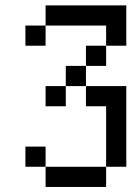

<svg xmlns="http://www.w3.org/2000/svg" viewBox="-20 -482 502 732"><path d="M76.9 -384.6H153.8V-307.7H76.9ZM153.8 -461.5H230.8V-384.6H153.8ZM230.8 -461.5H307.7V-384.6H230.8ZM384.6 -384.6H461.5V-307.7H384.6ZM307.7 -307.7H384.6V-230.8H307.7ZM230.8 -230.8H307.7V-153.8H230.8ZM153.8 -153.8H230.8V-76.9H153.8ZM307.7 -153.8H384.6V-76.9H307.7ZM230.8 153.8H307.7V230.8H230.8ZM307.7 153.8H384.6V230.8H307.7ZM153.8 153.8H230.8V230.8H153.8ZM76.9 76.9H153.8V153.8H76.9ZM384.6 -76.9H461.5V0H384.6ZM384.6 0H461.5V76.9H384.6ZM384.6 76.9H461.5V153.8H384.6ZM307.7 -461.5H384.6V-384.6H307.7ZM384.6 -461.5H461.5V-384.6H384.6ZM384.6 -153.8H461.5V-76.9H384.6Z"/></svg>

Font: Jacquarda Bastarda 9
Style: Regular
Weight: 400
Designer: Sarah Cadigan-Fried
Version: Version 1.000; ttfautohint (v1.8.4.7-5d5b)